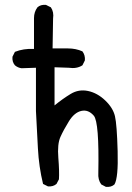

<svg xmlns="http://www.w3.org/2000/svg" viewBox="-20 -760 540 785"><path d="M413 4 394 -6Q380 -25 382 -53Q386 -261 363.5 -287Q341 -313 312.5 -306.5Q284 -300 262 -264.5Q240 -229 227 -200Q214 -171 218.5 -115Q223 -59 221 -27L211 -8Q197 4 176 2L156 -8Q139 -78 135 -153.5Q131 -229 127 -306V-483L68 -481Q53 -483 41 -493Q29 -507 31 -528L41 -548Q76 -562 119 -560V-686Q119 -711 133 -730Q146 -742 168 -740L188 -730Q201 -711 197 -684L195 -562Q227 -562 258.5 -562Q290 -562 317 -550Q329 -534 327 -513L317 -493Q294 -478 261 -483L203 -485V-329Q236 -356 269 -376Q302 -396 340 -388Q378 -380 410 -349.5Q442 -319 450 -285Q458 -251 461 -142Q464 -33 448 -6Q435 6 413 4Z"/></svg>

Font: Kosefont JP
Style: Regular
Weight: 400
Designer: Nozomi Seto 瀬戸のぞみ
Version: Version 3.00;June 19, 2020